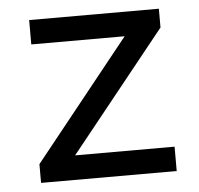

<svg xmlns="http://www.w3.org/2000/svg" viewBox="-42 -537 603 581"><g transform="rotate(-5 259.5 -247.0)"><path d="M60 0V-57L373 -448L378 -420H67V-494H461V-437L145 -43L140 -74H472V0Z"/></g></svg>

Font: Nunito Sans 8pt
Style: Regular
Weight: 400
Version: Version 3.101;gftools[0.9.27]